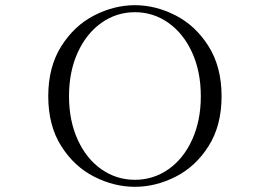

<svg xmlns="http://www.w3.org/2000/svg" viewBox="-20 -720 1040 740"><path d="M166 -349Q166 -462 216 -541.5Q266 -621 343 -660.5Q420 -700 500 -700Q580 -700 657 -660.5Q734 -621 784 -541.5Q834 -462 834 -349Q834 -236 784 -157Q734 -78 657 -39Q580 0 500 0Q420 0 343 -39Q266 -78 216 -157Q166 -236 166 -349ZM754 -349Q754 -444 720.5 -517.5Q687 -591 629 -632Q571 -673 500 -673Q429 -673 371 -632Q313 -591 279.5 -517.5Q246 -444 246 -349Q246 -255 279.5 -181.5Q313 -108 371 -67.5Q429 -27 500 -27Q571 -27 629 -67.5Q687 -108 720.5 -181.5Q754 -255 754 -349Z"/></svg>

Font: Hina Mincho
Style: Regular
Weight: 400
Designer: satsuyako
Foundry: satsuyako
Version: Version 1.100